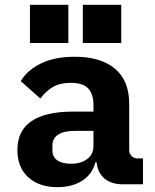

<svg xmlns="http://www.w3.org/2000/svg" viewBox="-20 -763 640 795"><path d="M487 0Q441 0 412.5 -24Q384 -48 380 -91H375Q362 -41 320 -14.5Q278 12 218 12Q142 12 97 -29Q52 -70 52 -142Q52 -301 284 -301H367V-327Q367 -374 345 -397Q323 -420 273 -420Q229 -420 199.5 -403Q170 -386 147 -355L66 -427Q93 -473 150 -500.5Q207 -528 290 -528Q397 -528 456 -478.5Q515 -429 515 -333V-141Q515 -127 525 -117Q535 -107 549 -107H572V0ZM367 -159V-221H288Q244 -221 220.5 -205.5Q197 -190 197 -160V-140Q197 -113 217.5 -99Q238 -85 274 -85Q315 -85 341 -104.5Q367 -124 367 -159ZM482 -743V-585H323V-743ZM263 -743V-585H104V-743Z"/></svg>

Font: iA Writer Duo S
Style: Bold
Weight: 700
Designer: Mike Abbink, Paul van der Laan, Pieter van Rosmalen, Oliver Reichenstein
Foundry: Bold Monday and Information Architects Inc.
Version: Version 2.000